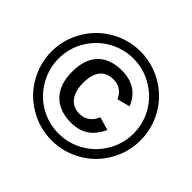

<svg xmlns="http://www.w3.org/2000/svg" viewBox="-170 -883 1077 1077"><g transform="rotate(45 368.5 -345.0)"><path d="M721.7 -345.2Q721.7 -251 674.6 -168.7Q627.4 -86.4 545.2 -39.3Q462.9 7.8 368.7 7.8Q272.5 7.8 189.7 -41.3Q106.9 -90.3 61.3 -171.6Q15.6 -252.9 15.6 -345.2Q15.6 -439.5 63 -521.5Q110.4 -603.5 192.4 -650.9Q274.4 -698.2 368.7 -698.2Q463.4 -698.2 545.7 -650.6Q627.9 -603 674.8 -521.5Q721.7 -439.9 721.7 -345.2ZM667 -345.2Q667 -424.8 627 -493.4Q586.9 -562 517.6 -602.1Q448.2 -642.1 368.7 -642.1Q292 -642.1 223.6 -604Q155.3 -565.9 113.5 -496.8Q71.8 -427.7 71.8 -345.2Q71.8 -265.6 111.6 -196.3Q151.4 -127 220 -86.9Q288.6 -46.9 368.7 -46.9Q448.7 -46.9 518.1 -86.9Q587.4 -127 627.2 -196.3Q667 -265.6 667 -345.2ZM265.6 -346.2Q265.6 -280.3 294.4 -244.1Q323.2 -208 375 -208Q407.2 -208 432.1 -226.1Q457 -244.1 470.7 -277.8L548.8 -254.9Q520.5 -193.8 478 -166.5Q435.5 -139.2 375 -139.2Q280.8 -139.2 229.2 -193.4Q177.7 -247.6 177.7 -346.2Q177.7 -445.3 227.5 -497.1Q277.3 -548.8 370.6 -548.8Q434.1 -548.8 476.8 -521.5Q519.5 -494.1 543 -437L466.8 -417Q454.1 -446.8 430.4 -463.4Q406.7 -480 373 -480Q319.8 -480 292.7 -445.8Q265.6 -411.6 265.6 -346.2Z"/></g></svg>

Font: Arial
Style: Bold
Weight: 700
Designer: Steve Matteson
Foundry: Ascender Corporation
Version: Version 2.00.3